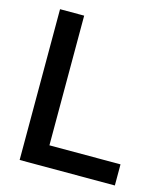

<svg xmlns="http://www.w3.org/2000/svg" viewBox="-106 -780 736 861"><g transform="rotate(15 262.0 -350.0)"><path d="M66 0V-700H178V-98H508V0Z"/></g></svg>

Font: Georama ExtraCondensed Thin Medium
Style: Regular
Weight: 500
Version: Version 1.001